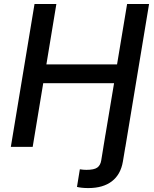

<svg xmlns="http://www.w3.org/2000/svg" viewBox="-20 -748 785 978"><path d="M372.1 204.1 386.7 114.3Q395.5 115.7 404.3 116.5Q413.1 117.2 419.9 117.2Q459.5 117.2 475.6 105.5Q491.7 93.8 495.6 69.3L517.1 -62.5H628.9L606 74.7Q594.7 141.1 549.8 175.5Q504.9 210 429.7 210Q411.6 210 396.5 208.3Q381.3 206.5 372.1 204.1ZM35.2 0 155.8 -727.5H267.1L216.3 -419.9H576.2L627.4 -727.5H739.3L618.7 0H506.8L561 -324.2H200.2L146.5 0Z"/></svg>

Font: Inter Medium
Style: Italic
Weight: 500
Italic angle: -9.3988°
Designer: Rasmus Andersson
Foundry: rsms
Version: Version 4.001;git-66647c0bb